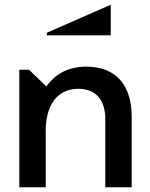

<svg xmlns="http://www.w3.org/2000/svg" viewBox="-20 -795 635 815"><path d="M62 0H174V-239C174 -340 216 -418 313 -418C392 -418 427 -365 427 -288V0H539V-300C539 -431 474 -512 347 -512C270 -512 215 -482 177 -428L103 -499H62ZM179 -645H450V-775L179 -656Z"/></svg>

Font: LaHaus Display SemiBold
Style: Regular
Weight: 600
Designer: We are Make, BastardaType, Dalton Maag Ltd
Foundry: BastardaType, Dalton Maag Ltd
Version: Version 3.100;Glyphs 3.3 (3331)